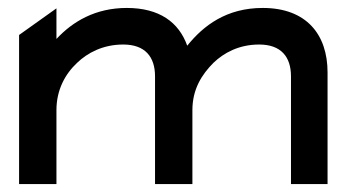

<svg xmlns="http://www.w3.org/2000/svg" viewBox="-20 -463 874 483"><path d="M28 0H122V-186C122 -237 144 -277 174 -305C200 -330 239 -351 290 -351C345 -351 370 -320 370 -271V0H464V-186C464 -239 488 -276 517 -305C543 -330 581 -351 632 -351C687 -351 712 -320 712 -271V0H804V-281C804 -376 751 -443 641 -443C550 -443 492 -399 451 -348C430 -407 381 -443 299 -443C220 -443 163 -409 122 -365V-442L28 -375Z"/></svg>

Font: Charger Sport
Style: BdExt
Weight: 700
Designer: Jasper
Foundry: Cannot Into Space Fonts
Version: Version 1.1